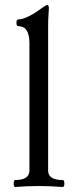

<svg xmlns="http://www.w3.org/2000/svg" viewBox="-20 -746 296 770"><path d="M41 4Q37 4 35.5 -3Q34 -10 35.5 -17Q37 -24 41 -24Q98 -24 98 -62V-574Q98 -641 53 -641Q46 -641 46 -654.5Q46 -668 53 -668Q70 -668 96 -681Q122 -694 148 -714Q165 -726 170 -726Q176 -726 176 -712Q174 -687 173.5 -669Q173 -651 173 -637V-62Q173 -24 231 -24Q236 -24 237.5 -17Q239 -10 237.5 -3Q236 4 231 4Q207 2 183 1Q159 0 136 0Q112 0 88.5 1Q65 2 41 4Z"/></svg>

Font: Junicode
Style: Regular
Weight: 400
Designer: Peter S. Baker
Version: Version 2.100; ttfautohint (v1.8.4)